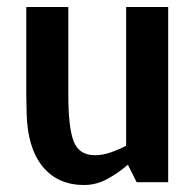

<svg xmlns="http://www.w3.org/2000/svg" viewBox="-20 -520 553 548"><path d="M220 8Q144 8 101 -45.5Q58 -99 56 -198L55 -250V-500H175V-250Q175 -155 190.5 -116Q206 -77 251 -77Q273 -77 296 -85Q319 -93 340 -104V-500H460V0H370L345 -50Q319 -27 287 -9.5Q255 8 221 8Q220 8 220 8Z"/></svg>

Font: Epunda Sans SemiBold
Style: Regular
Weight: 600
Designer: Simon Atzbach
Foundry: typofactur
Version: Version 2.204; ttfautohint (v1.8.4.7-5d5b)